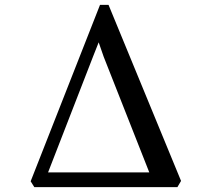

<svg xmlns="http://www.w3.org/2000/svg" viewBox="-20 -769 870 789"><path d="M121 0 106 -24 391 -749H426L724 -25.5L709 0ZM177.5 -60.5H593.5L406 -536L385.5 -595L364.5 -542Z"/></svg>

Font: Merriweather 96pt
Style: Regular
Weight: 400
Version: Version 2.100